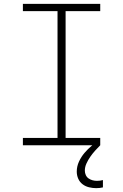

<svg xmlns="http://www.w3.org/2000/svg" viewBox="-20 -755 640 998"><path d="M99 0V-38H279V-697H99V-735H501V-697H321V-38H501V0ZM480 223Q462 223 443 218.5Q424 214 409 202.5Q394 191 386.5 173.5Q379 156 379 137Q379 110 390.5 85Q402 60 419.5 39.5Q437 19 457.5 2Q478 -15 501 -30V0Q487 14 474 28.5Q461 43 449.5 59.5Q438 76 429.5 94.5Q421 113 421 132Q421 144 426 155Q431 166 440.5 172.5Q450 179 461 182Q472 185 484 185Q492 185 500 184Q508 183 515 181V219Q507 221 498 222Q489 223 480 223Z"/></svg>

Font: Iosevka SS04 XLt Ex
Style: Regular
Weight: 200
Width: 7
Monospace: yes
Designer: Belleve Invis
Foundry: Belleve Invis
Version: Version 19.0.0; ttfautohint (v1.8.4)